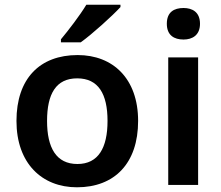

<svg xmlns="http://www.w3.org/2000/svg" viewBox="-20 -786 940 816"><path d="M492 -756V-766H347C320 -721 270 -656 239 -619V-606H323C372 -641 458 -719 492 -756ZM567 -272C567 -452 460 -552 310 -552C149 -552 50 -452 50 -272C50 -92 158 10 307 10C467 10 567 -92 567 -272ZM180 -272C180 -387 218 -453 308 -453C398 -453 437 -387 437 -272C437 -158 398 -89 309 -89C219 -89 180 -158 180 -272Z M760 -752C720 -752 689 -735 689 -685C689 -636 720 -618 760 -618C797 -618 830 -636 830 -685C830 -735 797 -752 760 -752ZM822 -542H695V0H822Z"/></svg>

Font: Noto Sans Myanmar UI SemiBold
Style: Regular
Weight: 600
Designer: Monotype Design Team
Foundry: Monotype Imaging Inc.
Version: Version 2.103